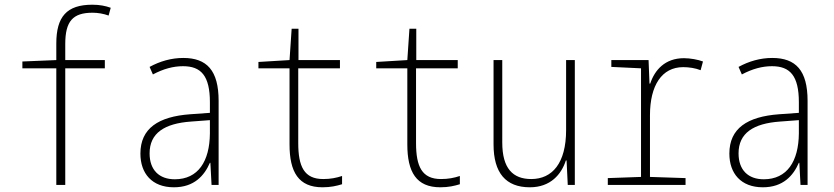

<svg xmlns="http://www.w3.org/2000/svg" viewBox="-20 -785 3540 815"><path d="M219 0H257V-495H425V-530H257V-598C257 -695 289 -731 373 -731C395 -731 419 -727 441 -719L450 -752C428 -760 403 -765 372 -765C263 -765 219 -714 219 -600V-530L75 -524V-495H219Z M718 10C804 10 847 -39 871 -94H873L878 0H908V-357C908 -486 858 -539 758 -539C707 -539 659 -525 615 -501L629 -469C674 -493 716 -504 757 -504C833 -504 871 -464 871 -351V-306L787 -300C652 -290 576 -240 576 -133C576 -49 625 10 718 10ZM722 -24C656 -24 615 -63 615 -134C615 -220 678 -261 791 -269L871 -275V-219C870 -100 821 -24 722 -24Z M1349 10C1384 10 1409 4 1432 -3V-38C1408 -30 1383 -25 1352 -25C1271 -25 1246 -78 1246 -178V-495H1423V-530H1247V-663H1218L1209 -530L1077 -522V-495H1209V-172C1209 -55 1247 10 1349 10Z M1849 10C1884 10 1909 4 1932 -3V-38C1908 -30 1883 -25 1852 -25C1771 -25 1746 -78 1746 -178V-495H1923V-530H1747V-663H1718L1709 -530L1577 -522V-495H1709V-172C1709 -55 1747 10 1849 10Z M2229 10C2317 10 2363 -45 2382 -104H2385L2390 0H2420V-530H2383V-233C2383 -92 2324 -25 2235 -25C2157 -25 2112 -70 2112 -180V-530H2075V-172C2075 -51 2127 10 2229 10Z M2560 0H2890V-29L2739 -34V-296C2739 -422 2789 -500 2880 -500C2904 -500 2932 -496 2954 -487L2964 -524C2943 -532 2910 -538 2883 -538C2803 -538 2759 -488 2740 -430H2737L2733 -530H2575V-501L2701 -495V-34L2560 -29Z M3218 10C3304 10 3347 -39 3371 -94H3373L3378 0H3408V-357C3408 -486 3358 -539 3258 -539C3207 -539 3159 -525 3115 -501L3129 -469C3174 -493 3216 -504 3257 -504C3333 -504 3371 -464 3371 -351V-306L3287 -300C3152 -290 3076 -240 3076 -133C3076 -49 3125 10 3218 10ZM3222 -24C3156 -24 3115 -63 3115 -134C3115 -220 3178 -261 3291 -269L3371 -275V-219C3370 -100 3321 -24 3222 -24Z"/></svg>

Font: Noto Sans Mono ExtraCondensed ExtraLight
Style: Regular
Weight: 200
Width: 2
Designer: Monotype Design Team
Foundry: Monotype Imaging Inc.
Version: Version 2.014